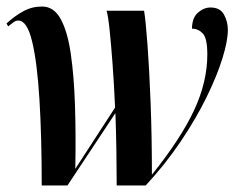

<svg xmlns="http://www.w3.org/2000/svg" viewBox="-20 -569 734 589"><path d="M108 0Q108 -150 101 -264Q94 -378 78.5 -442Q63 -506 36 -506Q28 -506 20.5 -500Q13 -494 5 -488L0 -497Q25 -520 51.5 -534.5Q78 -549 109 -549Q145 -549 166 -511Q187 -473 197 -405Q207 -337 210 -246.5Q213 -156 211 -51L333 -239Q330 -309 325.5 -370Q321 -431 316.5 -475Q312 -519 307 -536H422Q427 -506 432.5 -431.5Q438 -357 442 -254Q446 -151 446 -33Q535 -144 575.5 -231Q616 -318 616 -402Q616 -452 602 -466.5Q588 -481 569 -481Q569 -514 587 -530Q605 -546 626 -546Q655 -546 667 -524.5Q679 -503 679 -477Q679 -444 662.5 -390.5Q646 -337 614 -271.5Q582 -206 535 -136Q488 -66 427 0H338Q338 -47 337 -108.5Q336 -170 334 -222L187 0Z"/></svg>

Font: Noto Serif Display ExtraCondensed
Style: Bold Italic
Weight: 700
Width: 2
Italic angle: -12°
Designer: Monotype Design Team
Foundry: Monotype Imaging Inc.
Version: Version 2.009